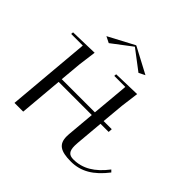

<svg xmlns="http://www.w3.org/2000/svg" viewBox="-188 -963 1167 1167"><g transform="rotate(45 395.0 -380.0)"><path d="M349.2 -770 183.2 -682 223.2 -662 351 -759 478.8 -662 518.8 -682 352.8 -770ZM75 0H150L174.5 -280H459.5L443.7 -100C443.2 -93.3 442.9 -86.9 442.9 -80.8C442.9 -14.9 478.8 10 569.1 10C655.6 10 723.7 -31 790.2 -117L777.4 -130C715.3 -49 649.6 -10 570.9 -10C533.2 -10 517.5 -28 517.5 -74.8C517.5 -82.4 517.9 -90.8 518.7 -100L534.5 -280H604.5L606.2 -305H536.2L549.4 -450L564.4 -565L389 -560L387.7 -545H482.7L475.2 -460L461.2 -305H176.2L188.9 -445L204 -560L23.6 -555L22.2 -540H122.2Z"/></g></svg>

Font: Galberik
Style: Regular
Weight: 400
Designer: Gluk
Foundry: Gluk
Version: Version 0.50